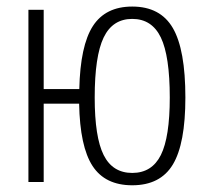

<svg xmlns="http://www.w3.org/2000/svg" viewBox="-20 -547 626 577"><path d="M377.4 9.8Q295.9 9.8 258.1 -48.3Q220.2 -106.4 217.8 -235.4H111.3V0H65.4V-517.6H111.3V-279.3H218.3Q221.2 -409.7 259 -468.5Q296.9 -527.3 377.4 -527.3Q461.9 -527.3 499.5 -462.6Q537.1 -397.9 537.1 -253.9Q537.1 -115.2 499.5 -52.7Q461.9 9.8 377.4 9.8ZM377.4 -27.3Q436.5 -27.3 463.4 -81.1Q490.2 -134.8 490.2 -253.9Q490.2 -378.4 463.4 -434.3Q436.5 -490.2 377.4 -490.2Q318.4 -490.2 291.5 -434.3Q264.6 -378.4 264.6 -253.9Q264.6 -134.8 291.5 -81.1Q318.4 -27.3 377.4 -27.3Z"/></svg>

Font: Cascadia Code NF ExtraLight
Style: Regular
Weight: 200
Monospace: yes
Designer: Aaron Bell
Foundry: Saja Typeworks
Version: Version 2404.023; ttfautohint (v1.8.4)